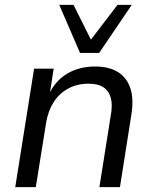

<svg xmlns="http://www.w3.org/2000/svg" viewBox="-20 -774 635 794"><path d="M43 0 121 -490H202L185 -381H181Q208 -440 258 -469.5Q308 -499 373 -499Q430 -499 467 -476.5Q504 -454 519 -409.5Q534 -365 523 -298L476 0H391L438 -296Q446 -339 438.5 -368Q431 -397 408.5 -412.5Q386 -428 346 -428Q299 -428 261.5 -407.5Q224 -387 201.5 -351Q179 -315 171 -268L128 0ZM311 -555 225 -754H284L356 -610L466 -754H525L390 -555Z"/></svg>

Font: Nunito Sans 10pt
Style: Italic
Weight: 400
Italic angle: -9°
Designer: Vernon Adams
Foundry: Vernon Adams
Version: Version 3.101;gftools[0.9.27]